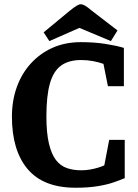

<svg xmlns="http://www.w3.org/2000/svg" viewBox="-20 -864 646 902"><path d="M335 18Q184 18 110 -69.5Q36 -157 36 -316Q36 -391 59 -455Q82 -519 125.5 -566.5Q169 -614 228 -640Q287 -666 360 -666Q424 -666 477 -657.5Q530 -649 562 -639V-459H487L466 -564Q443 -572 416.5 -577Q390 -582 361 -582Q303 -582 267 -556Q231 -530 214.5 -472Q198 -414 198 -317Q198 -239 210 -189Q222 -139 243 -112Q264 -85 294 -74.5Q324 -64 361 -64Q383 -64 403 -67.5Q423 -71 439.5 -76Q456 -81 470 -87L493 -207H566V-27Q547 -19 516 -8Q485 3 440 10.5Q395 18 335 18ZM212 -671 185 -712 307 -813Q328 -830 340 -837Q352 -844 359 -844Q368 -844 379.5 -837.5Q391 -831 411 -814L532 -721L501 -671L353 -733Z"/></svg>

Font: Faustina
Style: Bold
Weight: 700
Designer: Alfonso Garcia
Foundry: http://www.omnibus-type.com
Version: Version 1.200